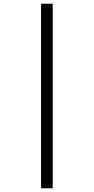

<svg xmlns="http://www.w3.org/2000/svg" viewBox="-20 -852 507 1038"><path d="M265 -832H202V166H265Z"/></svg>

Font: Noto Sans Oriya Cond
Style: Regular
Weight: 400
Width: 3
Designer: Amélie Bonet and Sol Matas
Foundry: Google LLC
Version: Version 2.006